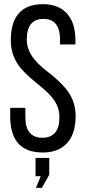

<svg xmlns="http://www.w3.org/2000/svg" viewBox="-20 -727 412 924"><path d="M305 -659Q343 -614 343 -532V-513H269V-536Q269 -636 189 -636Q109 -636 109 -537Q109 -485 146 -441Q160 -423 183 -403L205 -385L227 -368Q283 -321 307 -287Q344 -234 344 -168Q344 -86 305 -41Q264 7 186 7Q29 7 29 -168V-208H102V-164Q102 -64 184 -64Q266 -64 266 -164Q266 -216 229 -260Q215 -277 192 -297L171 -315L149 -333Q93 -379 69 -413Q32 -466 32 -532Q32 -707 187 -707Q264 -707 305 -659ZM176 121H151V33H217V114L182 177H153Z"/></svg>

Font: Adderley Regular
Style: Regular
Weight: 400
Designer: gorohovskiy
Version: Version 1.003 November 13, 2017